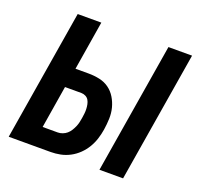

<svg xmlns="http://www.w3.org/2000/svg" viewBox="-127 -875 1054 1016"><g transform="rotate(20 400.0 -367.5)"><path d="M533 0 654 -735H787L666 0ZM22 0 143 -735H276L231 -459H305Q337 -459 367 -452.5Q397 -446 420.5 -429Q444 -412 459.5 -386.5Q475 -361 482.5 -332Q490 -303 489 -271.5Q488 -240 483 -208Q479 -182 470.5 -155Q462 -128 447.5 -103.5Q433 -79 412 -58.5Q391 -38 365.5 -24.5Q340 -11 312.5 -5.5Q285 0 258 0ZM173 -110H258Q271 -110 284.5 -115Q298 -120 308.5 -129Q319 -138 326.5 -150Q334 -162 339.5 -174.5Q345 -187 348 -200Q351 -213 353 -226Q355 -239 356.5 -252Q358 -265 357.5 -278Q357 -291 354.5 -303.5Q352 -316 346 -326.5Q340 -337 328.5 -343Q317 -349 304 -349H212Z"/></g></svg>

Font: Iosevka Aile Extrabold
Style: Italic
Weight: 800
Italic angle: -9°
Designer: Belleve Invis
Foundry: Belleve Invis
Version: Version 31.1.0; ttfautohint (v1.8.4)